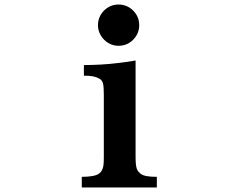

<svg xmlns="http://www.w3.org/2000/svg" viewBox="-20 -827 1040 847"><path d="M502.9 -807.1Q528.3 -807.1 549.1 -794.7Q569.8 -782.2 582 -761.7Q594.2 -741.7 594.2 -715.8Q594.2 -690.9 581.8 -670.2Q569.3 -649.4 548.8 -637.2Q528.8 -625 502.9 -625Q478 -625 457.8 -637.2Q437.5 -649.4 424.8 -670.4Q412.1 -691.4 412.1 -715.8Q412.1 -741.2 424.6 -762Q437 -782.7 457.5 -794.9Q477.5 -807.1 502.9 -807.1ZM578.1 -133.8Q578.1 -90.8 585.9 -76.7Q590.3 -68.8 599.4 -61.3Q608.4 -53.7 626 -50.3Q642.6 -46.9 671.9 -46.9V0H340.8V-46.9Q398.9 -46.9 418 -62Q433.1 -73.2 436.5 -98.1Q438 -111.3 438 -133.8V-409.2Q438 -443.8 434.6 -458Q431.2 -472.7 418.9 -479.7Q406.7 -486.8 390.6 -490.2Q374 -493.2 350.1 -493.2V-540Q385.7 -540 424.8 -542.2Q463.9 -544.4 503.4 -549.3Q522.9 -551.8 541.5 -554.2Q560.1 -556.6 578.1 -560.1Z"/></svg>

Font: BIZ UDPMincho
Style: Bold
Weight: 700
Designer: TypeBank Co., Ltd.
Foundry: Morisawa Inc.
Version: Version 1.06